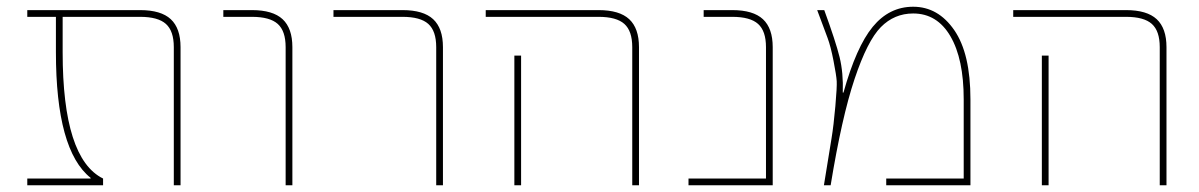

<svg xmlns="http://www.w3.org/2000/svg" viewBox="-20 -550 3559 570"><path d="M249 -22Q146 -104 146 -395V-500H61V-520H396Q458 -520 487 -493Q516 -466 516 -410V0H496V-410Q496 -458 472.5 -479Q449 -500 396 -500H166V-395Q166 -79 286 -20V0H61V-20H249Z M728 -500H643V-520H728Q790 -520 819 -493Q848 -466 848 -410V0H828V-410Q828 -458 804.5 -479Q781 -500 728 -500Z M970 -500V-520H1175Q1237 -520 1266 -493Q1295 -466 1295 -410V0H1275V-410Q1275 -458 1251.5 -479Q1228 -500 1175 -500Z M1507 -385H1527V-20V0H1507V-20ZM1757 -500H1422V-520H1757Q1819 -520 1848 -493Q1877 -466 1877 -410V0H1857V-410Q1857 -458 1833.5 -479Q1810 -500 1757 -500Z M2254 -410Q2254 -458 2230.5 -479Q2207 -500 2154 -500H2069V-520H2154Q2216 -520 2245 -493Q2274 -466 2274 -410V0H2024V-20H2254Z M2482 -275H2484Q2522 -411 2571 -470.5Q2620 -530 2691 -530Q2765 -530 2813 -460.5Q2861 -391 2861 -255V0H2611V-20H2841V-255Q2841 -375 2801.5 -442.5Q2762 -510 2691 -510Q2635 -510 2595 -469.5Q2555 -429 2517 -315.5Q2479 -202 2446 0H2426Q2442 -99 2448.5 -138.5Q2455 -178 2460 -235Q2465 -292 2464 -309Q2463 -326 2454.5 -369.5Q2446 -413 2437 -437Q2428 -461 2406 -520H2427Q2461 -427 2472.5 -380.5Q2484 -334 2482 -275Z M3073 -385H3093V-20V0H3073V-20ZM3323 -500H2988V-520H3323Q3385 -520 3414 -493Q3443 -466 3443 -410V0H3423V-410Q3423 -458 3399.5 -479Q3376 -500 3323 -500Z"/></svg>

Font: M PLUS 1p Thin
Style: Regular
Weight: 250
Version: Version 1.062